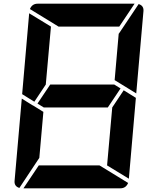

<svg xmlns="http://www.w3.org/2000/svg" viewBox="-20 -1020 856 1040"><path d="M633 -541 564 -438H217L183 -459L252 -562H599ZM166 -469 100 -510 138 -948 256 -876 228 -562ZM650 -531 716 -490 678 -52 560 -124 588 -438ZM731 -998Q760 -989 757 -959L718 -514L601 -586L623 -838H624ZM519 -124 674 -29Q662 0 632 0H107L190 -124ZM193 -165 85 -2Q56 -11 59 -41L98 -486L154 -451L160 -448L215 -414ZM297 -876 142 -971Q154 -1000 184 -1000H709L626 -876Z"/></svg>

Font: DSEG7 Modern
Style: Bold Italic
Weight: 700
Italic angle: -5°
Designer: Keshikan(Twitter:@keshinomi_88pro)
Version: Version 0.46